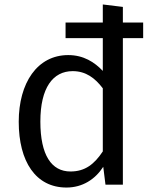

<svg xmlns="http://www.w3.org/2000/svg" viewBox="-20 -828 689 861"><path d="M531 -727V-797L441 -808V-727H274V-657H441V-510C404 -549 355 -581 286 -581C147 -581 64 -456 64 -282C64 -104 140 13 278 13C350 13 407 -24 443 -80L453 0H531V-657H622V-727ZM296 -59C211 -59 161 -132 161 -283C161 -434 217 -509 306 -509C365 -509 406 -478 441 -432V-149C403 -92 362 -59 296 -59Z"/></svg>

Font: Glow Sans SC Normal Book
Style: Regular
Weight: 500
Designer: Ryoko NISHIZUKA (kana, bopomofo & ideographs); Paul D. Hunt (Latin, Greek & Cyrillic); Sandoll Communications, Soo-young
Version: Version 0.93